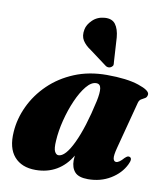

<svg xmlns="http://www.w3.org/2000/svg" viewBox="-83 -798 759 879"><g transform="rotate(10 296.5 -358.5)"><path d="M492 -152.5Q482 -114.5 485 -101Q488 -87.5 498.5 -87.5Q512.5 -87.5 533.5 -112Q542 -120 546.8 -121.5Q551.5 -123 556.5 -121Q570.5 -115 556 -86Q535 -43 489.2 -15.2Q443.5 12.5 385 12.5Q341.5 12.5 323.8 -7.2Q306 -27 306 -61Q306 -70.5 307.5 -83.5Q280.5 -37 238.2 -12.2Q196 12.5 141 12.5Q76.5 12.5 42 -27Q7.5 -66.5 13 -142Q17 -203.5 44.8 -262.5Q72.5 -321.5 121.5 -369Q170.5 -416.5 238 -444.5Q305.5 -472.5 388.5 -472.5Q481.5 -472.5 536.2 -454.2Q591 -436 589 -416.5Q587.5 -404 579.2 -399.2Q571 -394.5 562 -389.5Q553 -384.5 549.5 -371.5ZM211 -135.5Q208.5 -99 215.5 -85.5Q222.5 -72 233 -72Q265 -72 300.2 -146.2Q335.5 -220.5 363 -346.5Q371.5 -386 368.5 -406.5Q365.5 -427 347 -427Q324 -427 301 -399Q278 -371 258.5 -326.5Q239 -282 226.2 -231.2Q213.5 -180.5 211 -135.5ZM402.5 -649.5 409.5 -535Q410.5 -529 410 -523.5Q409.5 -518 403 -513Q391.5 -504 377.5 -511L295.5 -572Q270 -588.5 257.2 -609Q244.5 -629.5 250.5 -659.5Q254.5 -682.5 276.8 -704.2Q299 -726 333 -728.5Q367 -731 383 -709.8Q399 -688.5 402.5 -649.5Z"/></g></svg>

Font: Fraunces 72pt S000 Black
Style: Italic
Weight: 900
Italic angle: -16°
Version: Version 1.000; ttfautohint (v1.8.3)